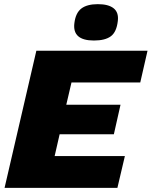

<svg xmlns="http://www.w3.org/2000/svg" viewBox="-20 -904 730 924"><path d="M432 -709Q327 -709 338 -793Q344 -842 371.5 -863Q399 -884 451 -884Q502 -884 527 -864Q552 -844 547 -803Q541 -750 513.5 -729.5Q486 -709 432 -709ZM2 0 155 -660H690L655 -507H324L299 -400H560L528 -258H267L243 -153H581L545 0Z"/></svg>

Font: Elaine Sans ExtraBold
Style: Italic
Weight: 800
Italic angle: -13°
Designer: Wei Huang
Foundry: Wei Huang
Version: Version 2.001;December 24, 2019;FontCreator 12.0.0.2547 64-b